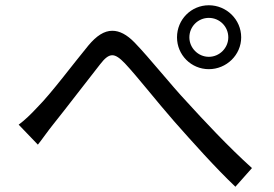

<svg xmlns="http://www.w3.org/2000/svg" viewBox="-20 -733 1040 730"><path d="M700 -591C700 -632 733 -665 774 -665C815 -665 848 -632 848 -591C848 -551 815 -517 774 -517C733 -517 700 -551 700 -591ZM653 -591C653 -524 707 -470 774 -470C841 -470 897 -524 897 -591C897 -659 841 -713 774 -713C707 -713 653 -659 653 -591ZM51 -259 124 -183C140 -203 162 -235 183 -261C232 -322 315 -431 361 -489C378 -511 392 -523 407 -523C420 -523 435 -513 455 -492C502 -442 577 -346 641 -273C709 -196 800 -94 875 -23L938 -94C849 -174 752 -278 692 -344C628 -412 550 -511 492 -571C462 -602 434 -616 407 -616C376 -616 347 -597 316 -560C259 -491 175 -378 122 -325C96 -297 75 -277 51 -259Z"/></svg>

Font: Noto Sans KR Regular
Style: Regular
Weight: 400
Designer: Ryoko NISHIZUKA  (kana & ideographs); Paul D. Hunt (Latin, Greek & Cyrillic); Wenlong ZHANG  (bopomofo); Sandoll Communi
Foundry: Adobe Systems Incorporated
Version: Version 1.004;PS 1.004;hotconv 1.0.82;makeotf.lib2.5.63406